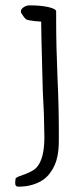

<svg xmlns="http://www.w3.org/2000/svg" viewBox="-20 -687 294 718"><path d="M37 -1V-9Q38 -13 38 -18Q38 -22 52 -28Q102 -44 117 -61Q146 -93 146 -174Q146 -193 144 -265Q140 -343 140 -347L138 -424Q134 -574 134 -602V-606Q131 -606 124.5 -607Q118 -608 110 -608Q89 -611 81 -613Q74 -615 61 -636Q58 -639 58 -644Q58 -653 68.5 -660Q79 -667 90 -667Q132 -667 161 -660.5Q190 -654 190 -644V-608Q190 -516 195 -397Q200 -292 200 -196V-163Q200 -128 195 -104Q188 -67 167 -40Q145 -9 101 4Q79 11 48 11Q37 11 37 -1Z"/></svg>

Font: Amatic SC
Style: Bold
Weight: 700
Designer: Multiple Designers
Foundry: Vernon Adams
Version: Version 2.505